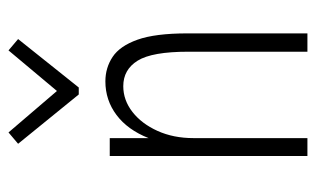

<svg xmlns="http://www.w3.org/2000/svg" viewBox="-162 -562 725 440"><g transform="rotate(-90 200.0 -342.5)"><path d="M62 0V-453H103V-364Q122 -412 156 -437.5Q190 -463 233 -463Q264 -463 289 -446.5Q314 -430 328.5 -389.5Q343 -349 343 -275V0H301V-273Q301 -356 280.5 -389Q260 -422 222 -422Q190 -422 163 -401Q136 -380 119.5 -343.5Q103 -307 103 -261V0ZM116 -685 211 -574 304 -685 330 -663 219 -524H203L90 -663Z"/></g></svg>

Font: Inconsolata Condensed Light
Style: Regular
Weight: 300
Width: 3
Monospace: yes
Designer: Raph Levien, Cyreal, Brenton Simpson
Foundry: Raph Levien, Cyreal, Google
Version: Version 3.001; ttfautohint (v1.8.2.53-6de2)